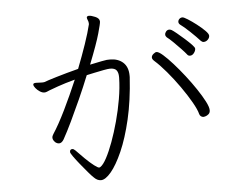

<svg xmlns="http://www.w3.org/2000/svg" viewBox="-54 -808 1107 905"><g transform="rotate(-5 500.0 -355.5)"><path d="M565 -439Q558 -328 537.5 -240.5Q517 -153 490 -92Q463 -31 436 1Q409 33 388 33Q371 33 356 18Q346 9 329.5 -10.5Q313 -30 295.5 -51.5Q278 -73 266 -90Q254 -107 254 -112Q254 -125 266 -125Q272 -125 280 -117Q299 -97 320.5 -76Q342 -55 360 -41Q378 -27 385 -27Q386 -27 390 -29Q404 -38 420 -68Q436 -98 452 -141.5Q468 -185 482 -236.5Q496 -288 505 -340.5Q514 -393 515 -440V-444Q515 -465 506.5 -476Q498 -487 476 -487Q467 -487 445.5 -483Q424 -479 401 -474Q378 -469 364 -466Q342 -411 317.5 -356.5Q293 -302 270.5 -255Q248 -208 229 -174Q219 -157 206 -157Q199 -157 191 -162Q177 -174 177 -186Q177 -194 183 -203Q210 -244 242.5 -310.5Q275 -377 306 -450Q258 -437 224 -425Q190 -413 183 -410Q176 -407 170 -404.5Q164 -402 158 -402Q148 -402 136.5 -409.5Q125 -417 117 -427Q109 -437 109 -444Q109 -446 110 -447Q113 -451 122 -451Q127 -451 134 -450.5Q141 -450 148 -450Q152 -450 155.5 -450Q159 -450 163 -451Q175 -456 221.5 -470Q268 -484 326 -499Q349 -558 367.5 -612Q386 -666 395 -704V-708Q395 -716 391.5 -723.5Q388 -731 388 -736Q388 -739 389 -740Q392 -744 398 -744Q409 -744 428 -736Q447 -728 448 -714V-711Q448 -703 435 -656.5Q422 -610 384 -514Q423 -522 440 -525.5Q457 -529 464 -529.5Q471 -530 479 -530Q518 -530 541.5 -508.5Q565 -487 565 -446ZM955 -601Q955 -591 946.5 -582.5Q938 -574 927 -574Q920 -574 914 -580Q895 -601 867.5 -627Q840 -653 823 -665Q816 -671 816 -678Q816 -686 822 -692Q828 -698 837 -698Q843 -698 861.5 -686.5Q880 -675 902 -658Q924 -641 939.5 -625.5Q955 -610 955 -601ZM755 -611Q749 -617 749 -624Q749 -632 755 -639Q761 -646 770 -646Q775 -646 781 -643Q788 -639 804.5 -625.5Q821 -612 839.5 -595.5Q858 -579 871 -565.5Q884 -552 884 -546Q884 -536 876 -525.5Q868 -515 857 -515Q848 -515 843 -523Q836 -532 819 -550Q802 -568 784 -585.5Q766 -603 755 -611ZM927 -251Q927 -239 919.5 -232.5Q912 -226 904.5 -224Q897 -222 896 -222Q889 -222 883.5 -226Q878 -230 876 -237Q871 -258 850.5 -294Q830 -330 801.5 -370.5Q773 -411 742.5 -447Q712 -483 687 -505Q677 -514 677 -522Q677 -531 686 -538.5Q695 -546 701 -546Q711 -546 731 -528.5Q751 -511 776.5 -482.5Q802 -454 828.5 -420Q855 -386 877 -353Q899 -320 913 -293Q927 -266 927 -251Z"/></g></svg>

Font: Moon Stars Kai T Light
Style: Regular
Weight: 300
Designer: GuiWonder
Version: Version 1.101